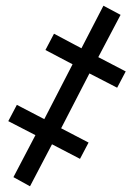

<svg xmlns="http://www.w3.org/2000/svg" viewBox="-20 -651 463 672"><path d="M162 -146 260 -95 290 -152 194 -202 293 -394 390 -344 420 -401 324 -451 402 -599 342 -631 265 -482 169 -533 139 -476 234 -426 135 -234 39 -284 9 -227 104 -178 27 -31 85 1Z"/></svg>

Font: Noto Sans Display Condensed
Style: Italic
Weight: 400
Width: 3
Designer: Monotype Design team
Foundry: Monotype Imaging Inc.
Version: 1.000